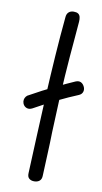

<svg xmlns="http://www.w3.org/2000/svg" viewBox="-93 -864 489 917"><g transform="rotate(10 151.5 -405.5)"><path d="M153 -787Q154 -804 163.5 -812.5Q173 -821 188 -821Q202 -821 209.5 -816Q217 -811 219.5 -801Q222 -791 221 -778Q219 -746 213 -682Q207 -618 199.5 -510Q192 -402 186 -236Q185 -183 182.5 -131.5Q180 -80 178 -25Q178 -7 168 1.5Q158 10 142 10Q127 10 117.5 2Q108 -6 109 -24Q113 -113 117 -208.5Q121 -304 126 -402Q131 -500 137.5 -597Q144 -694 153 -787ZM74 -332Q59 -324 46.5 -328.5Q34 -333 28 -346Q24 -356 25.5 -365Q27 -374 32.5 -381Q38 -388 46 -391Q74 -407 104 -422.5Q134 -438 162 -451.5Q190 -465 214 -476Q238 -487 254 -494Q269 -500 279.5 -495Q290 -490 296 -478Q303 -465 299 -452Q295 -439 280 -433Q236 -415 184.5 -390Q133 -365 74 -332Z"/></g></svg>

Font: Playpen Sans Light
Style: Regular
Weight: 300
Designer: Laura Meseguer, Veronika Burian, José Scaglione
Foundry: TypeTogether
Version: Version 1.001